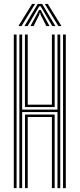

<svg xmlns="http://www.w3.org/2000/svg" viewBox="-20 -980 415 1000"><path d="M80.9 0V-800H95.4V-409.3H279.3V-800H293.8V0H279.3V-396.4H95.4V0ZM110.2 0V-383.5H264.8V0H250.3V-370.6H124.4V0ZM51.9 0V-800H66.4V0ZM308.3 0V-800H322.8V0ZM109.9 -422.2V-800H124.4V-435H250.3V-800H264.8V-422.2ZM76 -844.4 147.2 -959.6H162.9L92.1 -844.4ZM107.4 -844.4 176.5 -959.6H199.5L268.6 -844.4H252.1L203.2 -928L191 -947.6H185L172.9 -927.9L123.9 -844.4ZM138.4 -844.4 174.8 -910.9 183.4 -928.3H192.6L201 -910.9L238 -844.4H221.5L192.1 -901.6L189.4 -912.8H186.6L183.9 -901.6L154.9 -844.4ZM283.9 -844.4 213.2 -959.6H228.9L300 -844.4Z"/></svg>

Font: Big Shoulders Inline Display SC Thin
Style: Regular
Weight: 100
Designer: Patric King
Foundry: XO Type Co
Version: Version 2.002